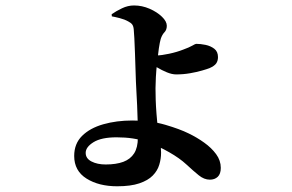

<svg xmlns="http://www.w3.org/2000/svg" viewBox="-20 -604 1040 685"><path d="M397.9 60.6Q332.6 60.6 288.7 33.1Q244.7 5.5 244.7 -47.6Q244.7 -91.4 272.8 -119.2Q300.8 -147 348.3 -160.6Q395.7 -174.1 452.4 -174.1Q517.2 -174.1 569.4 -158.9Q621.5 -143.6 653 -128Q682.9 -113.6 708.7 -95Q734.6 -76.5 751.1 -54Q767.7 -31.4 767.7 -5.1Q767.7 16.5 756.8 26.8Q746 37 728.7 37Q708.2 37 688.9 21.2Q669.5 5.5 645.1 -17.2Q620.7 -39.8 583.7 -60.8Q548.3 -81.4 503.1 -97.8Q457.9 -114.1 395.9 -114.1Q341.6 -114.1 313.6 -96.7Q285.7 -79.3 285.7 -58.6Q285.7 -38.6 306.4 -27.9Q327.2 -17.2 357.1 -17.2Q394.4 -17.2 419.9 -26.6Q445.3 -36.1 458.6 -56.9Q471.8 -77.8 471.8 -112.1Q471.8 -148 471 -176.6Q470.3 -205.3 469.2 -229.1Q468.2 -252.9 466.9 -273.3Q465.6 -293.6 464.9 -313.5Q464.2 -328.1 463.5 -355.5Q462.7 -382.9 461.6 -413.3Q460.5 -443.7 459.3 -467.7Q458.1 -491.7 457.1 -499.6Q456.1 -510.5 451.7 -516.6Q447.3 -522.6 437.8 -527.4Q424.3 -535 406.8 -539.4Q389.3 -543.9 379 -545.6L378.4 -553.3Q394.6 -564.6 415.4 -574.5Q436.2 -584.5 458.2 -584.5Q486.7 -584.5 513.5 -572.9Q540.3 -561.2 557.7 -544.4Q575.1 -527.6 575.1 -512.1Q575.1 -497.6 566.8 -489Q558.5 -480.4 553.5 -465.4Q550.1 -453.9 546.7 -431Q543.4 -408.1 540.4 -380.9Q537.5 -353.7 536.1 -328.9Q534.8 -304.1 534.8 -289.1Q534.8 -271.3 535.5 -247.7Q536.3 -224.2 538.3 -198.4Q540.3 -172.6 543.5 -145.5Q546.9 -120.5 550.8 -101Q554.7 -81.5 554.7 -59.3Q554.7 -37.5 548.2 -16.2Q541.8 5.2 524.9 22.4Q508 39.7 477.2 50.1Q446.5 60.6 397.9 60.6ZM608.6 -338.5Q593.5 -338.5 575.3 -346Q557.1 -353.5 540.7 -363.4Q524.4 -373.2 513.5 -380.2L512 -409.4Q521.3 -408.4 527.8 -407.4Q534.2 -406.4 541.2 -406.4Q555.5 -406.4 583.1 -412.2Q610.8 -418 634.1 -427.2Q654.8 -434.7 665.9 -441.1Q677.1 -447.6 679.9 -447.6Q695.2 -447.6 713.3 -443.9Q731.5 -440.1 744.6 -430Q757.7 -419.9 757.7 -400.2Q757.7 -387.4 751.6 -378.1Q745.4 -368.8 727.5 -360.9Q719.2 -357.6 700.7 -352.3Q682.2 -346.9 658.1 -342.7Q634 -338.5 608.6 -338.5Z"/></svg>

Font: Noto Serif HK ExtraLight
Style: Regular
Weight: 200
Designer: Ryoko NISHIZUKA 西塚涼子 (kana & ideographs); Frank Grießhammer (Latin, Greek & Cyrillic); Wenlong ZHANG 张文龙 (bopomofo); San
Foundry: Adobe
Version: Version 2.002-H1;hotconv 1.1.0;makeotfexe 2.6.0